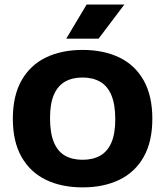

<svg xmlns="http://www.w3.org/2000/svg" viewBox="-20 -824 733 852"><path d="M346.5 7.5Q253 7.5 183.5 -26.2Q114 -60 75.5 -127.8Q37 -195.5 37 -297Q37 -399 75.5 -467Q114 -535 183.5 -568.8Q253 -602.5 346.5 -602.5Q440 -602.5 509.8 -568.8Q579.5 -535 617.8 -466.8Q656 -398.5 656 -297Q656 -196 617.8 -128Q579.5 -60 509.8 -26.2Q440 7.5 346.5 7.5ZM346.5 -115Q392.5 -115 425 -133.5Q457.5 -152 474.5 -191.8Q491.5 -231.5 491.5 -294.5Q491.5 -361 474.2 -401.8Q457 -442.5 424.5 -461.2Q392 -480 346.5 -480Q301 -480 268.8 -461.8Q236.5 -443.5 219.2 -403.8Q202 -364 202 -300.5Q202 -233.5 219 -192.8Q236 -152 268.2 -133.5Q300.5 -115 346.5 -115ZM274 -652.5 364.5 -804H532L417.5 -652.5Z"/></svg>

Font: Encode Sans SC
Style: Bold
Weight: 700
Version: Version 3.002